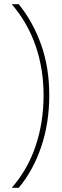

<svg xmlns="http://www.w3.org/2000/svg" viewBox="-20 -734 295 912"><path d="M214 -282Q214 -149 175.5 -36Q137 77 69 158H36Q113 69 150 -43Q187 -155 187 -281Q187 -406 149.5 -515.5Q112 -625 36 -714H69Q137 -630 175.5 -521.5Q214 -413 214 -282Z"/></svg>

Font: Noto Sans Gujarati Thin
Style: Regular
Weight: 100
Designer: Jelle Bosma - Monotype Design Team, Universal Thirst
Foundry: Monotype Imaging Inc.
Version: Version 2.106; ttfautohint (v1.8.4.7-5d5b)